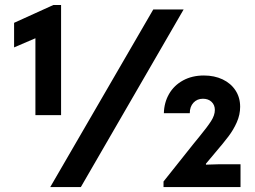

<svg xmlns="http://www.w3.org/2000/svg" viewBox="-20 -758 1034 778"><path d="M123.5 -603 37.1 -565.9V-665.5L196.3 -737.8H227.5V-291.5H123.5ZM601.1 -719.7H724.1L307.6 0H183.6ZM642.6 -22.5 764.2 -175.3 788.1 -204.6Q819.8 -243.2 835.2 -267.1Q850.6 -291 850.6 -312.5Q850.6 -332.5 837.4 -345.2Q824.2 -357.9 802.2 -357.9Q778.8 -357.9 763.9 -341.8Q749 -325.7 749 -299.3H644Q645 -342.3 665 -377.2Q685.1 -412.1 721.7 -432.1Q758.3 -452.1 806.2 -452.1Q848.6 -452.1 882.1 -436.3Q915.5 -420.4 934.3 -391.6Q953.1 -362.8 953.1 -325.2Q953.1 -293.5 939.7 -262.9Q926.3 -232.4 906 -205.6Q885.7 -178.7 853 -140.6L814.5 -94.7V-90.8L864.3 -92.3H954.6V0H642.6Z"/></svg>

Font: Reddit Sans
Style: Bold
Weight: 700
Designer: Stephen Hutchings
Foundry: Reddit
Version: Version 1.013